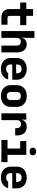

<svg xmlns="http://www.w3.org/2000/svg" viewBox="1692 -2498 815 4240"><g transform="rotate(90 2100.0 -377.5)"><path d="M360 0Q276 0 228 -48Q180 -96 180 -180V-415H35V-550H180V-700H330V-550H535V-415H330V-180Q330 -158 341.5 -146.5Q353 -135 375 -135H525V0Z M1136 -355V0H986V-340Q986 -383 963.5 -406.5Q941 -430 900 -430Q860 -430 838 -406.5Q816 -383 816 -340V0H666V-730H816V-550L811 -445H814Q824 -499 862 -529.5Q900 -560 959 -560Q1039 -560 1087.5 -504Q1136 -448 1136 -355Z M1740 -240H1403V-210Q1403 -105 1503 -105Q1538 -105 1559.5 -117Q1581 -129 1588 -150H1735Q1717 -78 1653.5 -34Q1590 10 1501 10Q1428 10 1373.5 -17.5Q1319 -45 1289.5 -94.5Q1260 -144 1260 -210V-340Q1260 -406 1289.5 -455.5Q1319 -505 1373.5 -532.5Q1428 -560 1501 -560Q1573 -560 1627 -532.5Q1681 -505 1710.5 -455.5Q1740 -406 1740 -340ZM1403 -325 1597 -327V-342Q1597 -447 1501 -447Q1452 -447 1427.5 -419.5Q1403 -392 1403 -340Z M1860 -210V-340Q1860 -406 1889.5 -455.5Q1919 -505 1973 -532.5Q2027 -560 2100 -560Q2173 -560 2227 -532.5Q2281 -505 2310.5 -455.5Q2340 -406 2340 -340V-210Q2340 -144 2310.5 -94.5Q2281 -45 2227 -17.5Q2173 10 2100 10Q2027 10 1973 -17.5Q1919 -45 1889.5 -94.5Q1860 -144 1860 -210ZM2190 -210V-340Q2190 -384 2167 -407Q2144 -430 2100 -430Q2057 -430 2033.5 -407Q2010 -384 2010 -340V-210Q2010 -167 2033.5 -143.5Q2057 -120 2100 -120Q2144 -120 2167 -143.5Q2190 -167 2190 -210Z M2970 -350V-305H2810V-340Q2810 -385 2786 -410Q2762 -435 2720 -435Q2678 -435 2655 -410Q2632 -385 2632 -340V0H2482V-550H2622V-445H2624Q2637 -502 2676 -531Q2715 -560 2778 -560Q2869 -560 2919.5 -505Q2970 -450 2970 -350Z M3315 -625Q3281 -625 3260.5 -644.5Q3240 -664 3240 -695Q3240 -727 3260.5 -746Q3281 -765 3315 -765H3335Q3369 -765 3389.5 -746Q3410 -727 3410 -695Q3410 -663 3389.5 -644Q3369 -625 3334 -625ZM3560 0H3070V-136H3260V-415H3095V-550H3400V-136H3560Z M4140 -240H3803V-210Q3803 -105 3903 -105Q3938 -105 3959.5 -117Q3981 -129 3988 -150H4135Q4117 -78 4053.5 -34Q3990 10 3901 10Q3828 10 3773.5 -17.5Q3719 -45 3689.5 -94.5Q3660 -144 3660 -210V-340Q3660 -406 3689.5 -455.5Q3719 -505 3773.5 -532.5Q3828 -560 3901 -560Q3973 -560 4027 -532.5Q4081 -505 4110.5 -455.5Q4140 -406 4140 -340ZM3803 -325 3997 -327V-342Q3997 -447 3901 -447Q3852 -447 3827.5 -419.5Q3803 -392 3803 -340Z"/></g></svg>

Font: JetBrains Mono Extra Bold
Style: Regular
Weight: 800
Monospace: yes
Designer: Philipp Nurullin, Konstantin Bulenkov
Foundry: JetBrains
Version: 2.002